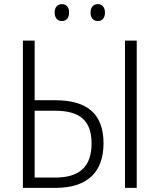

<svg xmlns="http://www.w3.org/2000/svg" viewBox="-20 -911 774 931"><path d="M245 -850C245 -824 259 -809 280 -809C302 -809 315 -824 315 -850C315 -876 302 -891 280 -891C259 -891 245 -876 245 -850ZM419 -850C419 -824 433 -809 454 -809C476 -809 489 -824 489 -850C489 -876 475 -891 454 -891C433 -891 419 -876 419 -850ZM91 0H250C402 0 482 -75 482 -216C482 -357 405 -425 247 -425H148V-714H91ZM586 0H643V-714H586ZM148 -50V-374H247C368 -374 424 -326 424 -215C424 -104 367 -50 248 -50Z"/></svg>

Font: Noto Sans SemiCondensed Light
Style: Regular
Weight: 300
Width: 4
Designer: Monotype Design Team
Foundry: Monotype Imaging Inc.
Version: Version 2.013